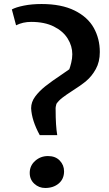

<svg xmlns="http://www.w3.org/2000/svg" viewBox="-20 -927 543 956"><path d="M135 -388Q135 -419 155 -446Q175 -473 205 -497Q235 -521 289 -557L325 -582Q329 -592 334.5 -614Q340 -636 340 -657Q340 -698 317 -735Q294 -772 248 -795Q202 -818 135 -818Q94 -818 60 -801L39 -880Q59 -891 98.5 -899Q138 -907 187 -907Q286 -907 351.5 -874.5Q417 -842 447 -788Q477 -734 477 -668Q477 -619 457 -583Q437 -547 409.5 -524Q382 -501 339 -474Q308 -454 290 -440Q272 -426 261 -410Q256 -395 257 -380Q257 -301 265 -254H178Q138 -327 135 -388ZM128 -66Q128 -102 155 -126Q182 -150 219 -150Q256 -150 277.5 -127.5Q299 -105 299 -74Q299 -36 272.5 -13.5Q246 9 205 9Q174 9 151 -12Q128 -33 128 -66Z"/></svg>

Font: Koeln Type Serif
Style: Bold
Weight: 700
Designer: Eben Sorkin
Foundry: Eben Sorkin
Version: Version 2.002